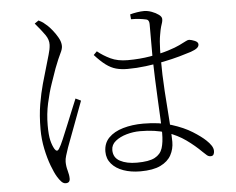

<svg xmlns="http://www.w3.org/2000/svg" viewBox="-53 -807 1107 901"><g transform="rotate(-5 500.0 -356.5)"><path d="M575 5Q531 5 495.5 -7.5Q460 -20 439.5 -44Q419 -68 419 -101Q419 -141 444 -166.5Q469 -192 512 -204.5Q555 -217 607 -217Q683 -217 740 -199Q797 -181 836 -156.5Q875 -132 896 -112Q910 -99 918.5 -86Q927 -73 927 -60Q927 -50 923 -43.5Q919 -37 909 -37Q900 -37 892 -43.5Q884 -50 874 -60Q842 -92 803 -120Q764 -148 712.5 -165.5Q661 -183 589 -183Q557 -183 525.5 -174Q494 -165 473 -148Q452 -131 452 -106Q452 -70 483 -53.5Q514 -37 562 -37Q619 -37 646.5 -51.5Q674 -66 683 -94Q692 -122 692 -165Q692 -189 690 -229.5Q688 -270 685.5 -319.5Q683 -369 681 -420Q679 -471 678 -516Q678 -536 678 -568Q678 -600 678 -631Q678 -662 678 -678Q678 -686 676.5 -690.5Q675 -695 672 -698.5Q669 -702 662 -703Q649 -706 631.5 -708Q614 -710 593 -710L591 -733Q605 -737 623.5 -740Q642 -743 657 -743Q674 -743 693 -736Q712 -729 725.5 -719Q739 -709 739 -698Q739 -689 736.5 -681.5Q734 -674 730.5 -662.5Q727 -651 723 -627Q720 -611 718.5 -593.5Q717 -576 716.5 -556.5Q716 -537 716 -515Q716 -438 721 -360.5Q726 -283 731 -219Q736 -155 736 -120Q736 -86 720.5 -57.5Q705 -29 670 -12Q635 5 575 5ZM221 30Q210 30 200.5 20Q191 10 182 -5Q171 -23 157.5 -58.5Q144 -94 134.5 -139.5Q125 -185 125 -232Q125 -298 134 -350.5Q143 -403 154.5 -444Q166 -485 175 -515Q185 -551 193 -577Q201 -603 202 -624Q203 -648 186.5 -671.5Q170 -695 141 -729L160 -742Q174 -735 181 -730Q188 -725 200 -714Q208 -707 222 -690Q236 -673 247.5 -652.5Q259 -632 259 -613Q259 -599 249 -579.5Q239 -560 220 -511Q211 -485 196.5 -443.5Q182 -402 171 -351.5Q160 -301 160 -248Q160 -202 166 -177Q172 -152 182 -135Q187 -127 192.5 -126Q198 -125 204 -135Q212 -147 224.5 -176.5Q237 -206 251.5 -241.5Q266 -277 279.5 -310Q293 -343 301 -362L326 -350Q319 -331 307.5 -300.5Q296 -270 284 -237.5Q272 -205 261.5 -177.5Q251 -150 246 -136Q239 -115 234 -99Q229 -83 229 -70Q229 -49 235 -28Q241 -7 241 10Q241 30 221 30ZM557 -479Q527 -479 503 -485.5Q479 -492 455.5 -509.5Q432 -527 404 -558L420 -574Q447 -552 480.5 -536Q514 -520 561 -520Q618 -520 667.5 -528.5Q717 -537 753.5 -548.5Q790 -560 808 -569Q831 -580 840 -585Q849 -590 856 -590Q867 -589 882.5 -582.5Q898 -576 898 -565Q898 -555 888.5 -547.5Q879 -540 859 -533Q838 -526 804 -516.5Q770 -507 728.5 -498.5Q687 -490 643 -484.5Q599 -479 557 -479Z"/></g></svg>

Font: Noto Serif JP ExtraLight
Style: Regular
Weight: 200
Designer: Ryoko NISHIZUKA  (kana & ideographs); Frank Grießhammer (Latin, Greek & Cyrillic); Wenlong ZHANG  (bopomofo); Sandoll Co
Foundry: Adobe
Version: Version 2.002-H1;hotconv 1.1.0;makeotfexe 2.6.0